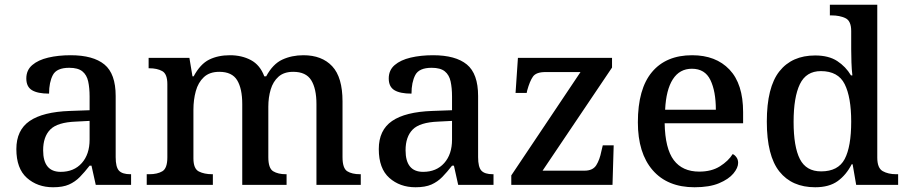

<svg xmlns="http://www.w3.org/2000/svg" viewBox="-20 -780 3827 810"><path d="M204 10Q138 10 93.5 -29.5Q49 -69 49 -151Q49 -231 105 -269.5Q161 -308 275 -312L358 -315V-373Q358 -409 352 -436.5Q346 -464 327.5 -479Q309 -494 272 -494Q219 -494 203 -463.5Q187 -433 187 -385Q139 -385 115 -399.5Q91 -414 91 -449Q91 -484 116 -505.5Q141 -527 183.5 -537Q226 -547 278 -547Q373 -547 420.5 -508Q468 -469 468 -375V-117Q468 -75 482 -60Q496 -45 530 -45H533V0H384L366 -81H358Q337 -54 317 -33.5Q297 -13 271 -1.5Q245 10 204 10ZM236 -55Q292 -55 325 -92Q358 -129 358 -191V-270L300 -267Q222 -264 192 -233.5Q162 -203 162 -146Q162 -55 236 -55Z M599 0V-45H610Q644 -45 665 -57.5Q686 -70 686 -116V-425Q686 -468 664.5 -480Q643 -492 610 -492H607V-536H779L792 -458H797Q825 -510 862.5 -528.5Q900 -547 950 -547Q1000 -547 1038.5 -526.5Q1077 -506 1095 -458H1103Q1131 -510 1171 -528.5Q1211 -547 1260 -547Q1338 -547 1381.5 -500.5Q1425 -454 1425 -352V-117Q1425 -70 1445 -57.5Q1465 -45 1499 -45H1502V0H1315V-341Q1315 -406 1293 -441.5Q1271 -477 1217 -477Q1178 -477 1155 -456.5Q1132 -436 1122 -402.5Q1112 -369 1112 -330V-117Q1112 -70 1132.5 -57.5Q1153 -45 1186 -45H1189V0H1002V-341Q1002 -406 980.5 -441.5Q959 -477 905 -477Q864 -477 840 -454.5Q816 -432 806 -395.5Q796 -359 796 -317V-112Q796 -68 819 -56.5Q842 -45 875 -45H878V0Z M1733 10Q1667 10 1622.5 -29.5Q1578 -69 1578 -151Q1578 -231 1634 -269.5Q1690 -308 1804 -312L1887 -315V-373Q1887 -409 1881 -436.5Q1875 -464 1856.5 -479Q1838 -494 1801 -494Q1748 -494 1732 -463.5Q1716 -433 1716 -385Q1668 -385 1644 -399.5Q1620 -414 1620 -449Q1620 -484 1645 -505.5Q1670 -527 1712.5 -537Q1755 -547 1807 -547Q1902 -547 1949.5 -508Q1997 -469 1997 -375V-117Q1997 -75 2011 -60Q2025 -45 2059 -45H2062V0H1913L1895 -81H1887Q1866 -54 1846 -33.5Q1826 -13 1800 -1.5Q1774 10 1733 10ZM1765 -55Q1821 -55 1854 -92Q1887 -129 1887 -191V-270L1829 -267Q1751 -264 1721 -233.5Q1691 -203 1691 -146Q1691 -55 1765 -55Z M2137 0V-40L2429 -476H2281Q2242 -476 2228.5 -457Q2215 -438 2204 -398L2202 -388H2155L2165 -536H2562V-495L2269 -60H2446Q2481 -60 2495.5 -83Q2510 -106 2517 -142L2523 -167H2569L2564 0Z M2910 10Q2796 10 2733.5 -62Q2671 -134 2671 -264Q2671 -405 2730.5 -476Q2790 -547 2900 -547Q3000 -547 3057.5 -486.5Q3115 -426 3115 -307V-260H2784Q2786 -153 2822.5 -104.5Q2859 -56 2930 -56Q2982 -56 3017.5 -78.5Q3053 -101 3071 -130Q3079 -127 3086.5 -117Q3094 -107 3094 -93Q3094 -72 3074 -48Q3054 -24 3013.5 -7Q2973 10 2910 10ZM3000 -317Q3000 -395 2977 -442.5Q2954 -490 2899 -490Q2847 -490 2818.5 -445.5Q2790 -401 2786 -317Z M3419 10Q3321 10 3268 -56.5Q3215 -123 3215 -267Q3215 -412 3268 -479Q3321 -546 3419 -546Q3476 -546 3512 -522.5Q3548 -499 3570 -462H3576Q3573 -486 3572 -517Q3571 -548 3571 -572V-649Q3571 -692 3546.5 -703.5Q3522 -715 3489 -715H3481V-760H3681V-115Q3681 -71 3704 -58Q3727 -45 3761 -45H3769V0H3592L3577 -87H3573Q3550 -42 3514 -16Q3478 10 3419 10ZM3444 -57Q3516 -57 3543.5 -109Q3571 -161 3571 -267Q3571 -370 3543.5 -425Q3516 -480 3443 -480Q3381 -480 3354.5 -425Q3328 -370 3328 -266Q3328 -161 3354.5 -109Q3381 -57 3444 -57Z"/></svg>

Font: Noto Serif Sinhala Medium
Style: Regular
Weight: 500
Designer: Jelle Bosma - Monotype Design Team
Foundry: Monotype Imaging Inc.
Version: Version 2.007; ttfautohint (v1.8.4.7-5d5b)